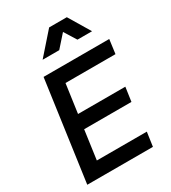

<svg xmlns="http://www.w3.org/2000/svg" viewBox="-236 -1123 1106 1241"><g transform="rotate(-30 317.0 -502.0)"><path d="M40 0 144 -745H634L620 -640H247L217 -426H570L555 -321H202L172 -105H545L530 0ZM194 -844 335 -1004H467L563 -844H454L398 -934L318 -844Z"/></g></svg>

Font: Plus Jakarta Sans SemiBold
Style: Italic
Weight: 600
Italic angle: -8°
Designer: Gumpita Rahayu
Foundry: Tokotype
Version: Version 2.071; ttfautohint (v1.8.4.7-5d5b);gftools[0.9.29]